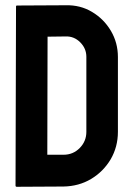

<svg xmlns="http://www.w3.org/2000/svg" viewBox="-20 -717 512 737"><path d="M223.6 -1 44.4 0Q39.6 0 39.6 -4.9L41.5 -691.9Q41.5 -695.8 45.4 -695.8L232.4 -696.8Q288.1 -698.2 333 -671.4Q378.4 -644.5 405.5 -598.9Q432.6 -553.2 432.6 -498V-210.9Q432.6 -153.3 404.8 -105.5Q376.5 -58.1 329.6 -30Q282.7 -2 223.6 -1ZM232.4 -577.1 162.6 -576.2 161.6 -123H223.6Q260.7 -123 286.1 -148.9Q311.5 -174.8 311.5 -210.9V-499Q311.5 -530.8 288.1 -554.4Q264.6 -578.1 232.4 -577.1Z"/></svg>

Font: Bayon
Style: Regular
Weight: 400
Designer: Danh Hong
Version: Version 8.001; ttfautohint (v1.8.3)